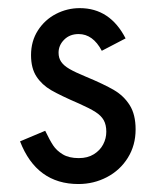

<svg xmlns="http://www.w3.org/2000/svg" viewBox="-20 -445 391 477"><path d="M29.8 -93.8 92.3 -120.1Q103.5 -96.7 112.1 -83.7Q120.6 -70.8 136 -61.5Q151.4 -52.2 175.8 -52.2Q197.8 -52.2 213.1 -61.8Q228.5 -71.3 236.3 -86.2Q244.1 -101.1 244.1 -117.7Q244.1 -134.8 237.8 -146.2Q231.4 -157.7 217.3 -166.7Q203.1 -175.8 176.8 -187.5Q130.4 -207.5 107.2 -220.9Q84 -234.4 70.6 -254.9Q57.1 -275.4 57.1 -308.1Q57.1 -342.8 74.2 -369.4Q91.3 -396 119.1 -410.4Q147 -424.8 178.2 -424.8Q253.4 -424.8 292 -349.6L232.9 -318.8Q210.9 -360.4 175.3 -360.4Q153.3 -360.4 139.4 -346.4Q125.5 -332.5 125.5 -314Q125.5 -300.8 132.1 -291.3Q138.7 -281.7 152.6 -273.7Q166.5 -265.6 192.4 -254.9Q238.3 -235.8 262.9 -221.4Q287.6 -207 302.2 -183.8Q316.9 -160.6 316.9 -123.5Q316.9 -84 297.6 -53Q278.3 -22 245.6 -4.9Q212.9 12.2 174.8 12.2Q70.8 12.2 29.8 -93.8Z"/></svg>

Font: NMS Futura Pro Book
Style: Regular
Weight: 400
Designer: Blend3rman
Version: Version 0.1